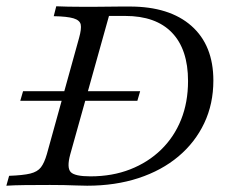

<svg xmlns="http://www.w3.org/2000/svg" viewBox="-25 -591 738 611"><path d="M39.5 -270.2 48.4 -300.8H421L412.1 -270.2ZM-4.8 0 4 -31.5Q48.4 -33.1 71.4 -38.7Q94.4 -44.4 105.2 -58.5Q116.1 -72.6 124.2 -100.8L226.6 -470.2Q234.7 -499.2 231.9 -512.9Q229 -526.6 208.9 -532.7Q188.7 -538.7 146 -539.5L154 -571Q171.8 -570.2 191.9 -569.8Q212.1 -569.4 233.9 -569.4Q255.6 -569.4 278.2 -569.4Q300 -569.4 321 -569.8Q341.9 -570.2 359.3 -570.2Q376.6 -570.2 387.9 -570.2Q514.5 -570.2 584.3 -508.5Q654 -446.8 654 -334.7Q654 -260.5 625 -199.2Q596 -137.9 542.7 -93.1Q489.5 -48.4 415.7 -24.2Q341.9 0 252.4 0Q237.1 0 218.1 -0.8Q199.2 -1.6 178.6 -2Q158.1 -2.4 133.9 -2.4Q90.3 -2.4 54.8 -2Q19.4 -1.6 -4.8 0ZM262.9 -29.8Q332.3 -29.8 389.1 -52Q446 -74.2 487.5 -114.5Q529 -154.8 551.2 -210.1Q573.4 -265.3 573.4 -333.1Q573.4 -433.9 522.2 -487.1Q471 -540.3 373.4 -540.3H321.8L198.4 -99.2Q187.1 -57.3 200 -43.5Q212.9 -29.8 262.9 -29.8Z"/></svg>

Font: Playfair 12pt Light
Style: Italic
Weight: 300
Italic angle: -15.6°
Designer: Claus Eggers Sørensen
Foundry: Claus Eggers Sørensen
Version: Version 2.000;gftools[0.9.28]